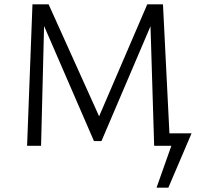

<svg xmlns="http://www.w3.org/2000/svg" viewBox="-20 -678 933 893"><path d="M763 195H708L777 0H697L680 -556L452 -22H417L185 -557L171 0H106L131 -658H206L441 -137L665 -658H738L768 -58H871Z"/></svg>

Font: Ysabeau Infant
Style: Regular
Weight: 400
Designer: Christian Thalmann (Catharsis Fonts)
Version: Version 0.003